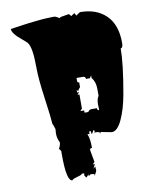

<svg xmlns="http://www.w3.org/2000/svg" viewBox="-87 -801 730 912"><g transform="rotate(-10 278.5 -344.5)"><path d="M295.9 -79.1 306.2 -22.5 295.9 -11.7H306.2L295.9 8.8L306.2 0L307.1 21L295.9 43.5V34.2L278.3 32.2L267.6 39.6V30.8L256.3 44.4L247.6 34.2L248.5 22.5H237.8Q234.9 28.3 214.4 33.4Q193.8 38.6 188.5 44.4V45.9Q159.7 45.9 159.7 -79.1V-101.1L150.9 -112.8Q160.2 -128.9 160.2 -142.6Q149.4 -163.1 149.4 -187L150.9 -208Q150.9 -210 141.1 -236.8V-225.6Q139.2 -268.1 125.7 -362.8Q112.3 -457.5 112.3 -511.7Q112.3 -610.4 92.3 -633.8Q86.9 -640.1 68.4 -655.3Q24.4 -690.9 24.4 -712.9Q29.3 -713.4 46.4 -716.1Q63.5 -718.8 69.1 -719.5Q74.7 -720.2 90.3 -722.4Q106 -724.6 112.8 -725.3Q119.6 -726.1 133.8 -727.8Q147.9 -729.5 156 -730.2Q164.1 -731 176.5 -732.2Q189 -733.4 198 -733.6Q207 -733.9 218 -734.4Q229 -734.9 236.6 -734.9Q244.1 -734.9 252.2 -729.2Q260.3 -723.6 265.6 -723.6L264.6 -727.5L308.6 -734.9L317.9 -723.6L335 -734.9L341.8 -721.7L361.8 -734.9Q440.9 -734.9 487.3 -689.5Q533.7 -644 533.7 -556.6Q533.7 -531.7 522.5 -531.7Q522.5 -457 497.1 -314.5Q484.9 -245.6 462.2 -196.3Q439.5 -147 412.1 -147L358.9 -157.2V-148.4Q356.4 -159.7 340.3 -159.7H332.5V-160.6Q332.5 -171.4 329.3 -171.4Q326.2 -171.4 322.8 -163.8Q319.3 -156.2 317.6 -156.2Q315.9 -156.2 314.9 -157.2V-168.9H306.2V-157.2H295.9Q306.2 -136.7 306.2 -90.3L295.9 -86.9ZM371.1 -260.7 370.1 -289.1Q370.1 -314.5 379.9 -327.6V-361.3Q379.9 -396 361.8 -417.5V-429.7L354 -417.5H335Q335 -429.7 320.8 -429.7H291.5V-417.5Q291.5 -410.2 293 -408.7Q294.4 -407.2 300.3 -407.2V-383.8Q291 -374.5 289.1 -367.2L282.2 -373V-361.3H291.5L282.2 -350.1H291.5V-282.2L282.2 -271.5H300.3V-260.7H317.9Q318.8 -261.7 320.8 -263.9Q322.8 -266.1 323.2 -266.6Q323.7 -267.1 325.4 -268.6Q327.1 -270 328.1 -270.5Q333 -271.5 335 -271.5H361.8Q361.8 -260.7 371.1 -260.7ZM326.2 -157.2 332.5 -159.7V-157.2ZM306.2 -157.2Q307.1 -156.2 307.1 -154.8Q307.1 -153.3 306.2 -152.3ZM305.2 -149.4 306.2 -152.3V-147Q305.2 -147 305.2 -149.4Z"/></g></svg>

Font: Butcherman Caps
Style: Regular
Weight: 400
Version: Version 001.003